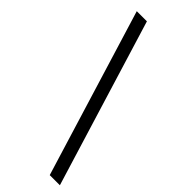

<svg xmlns="http://www.w3.org/2000/svg" viewBox="-286 -784 964 964"><g transform="rotate(45 196.0 -302.5)"><path d="M40 -748H112L385 143H313Z"/></g></svg>

Font: IBM Plex Serif Medium
Style: Regular
Weight: 500
Designer: Mike Abbink, Paul van der Laan, Pieter van Rosmalen
Foundry: Bold Monday
Version: Version 2.5